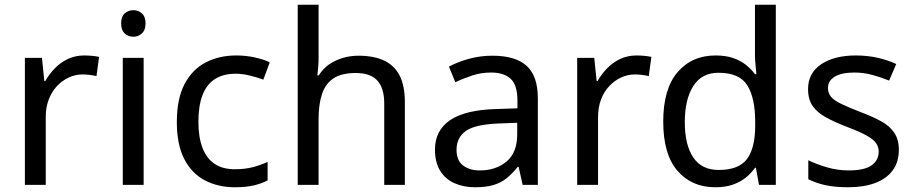

<svg xmlns="http://www.w3.org/2000/svg" viewBox="-20 -780 3857 810"><path d="M335 -546Q350 -546 367.5 -544.5Q385 -543 398 -540L387 -459Q374 -462 358.5 -464Q343 -466 329 -466Q298 -466 270 -453Q242 -440 220 -416.5Q198 -393 185.5 -360Q173 -327 173 -286V0H85V-536H157L167 -438H171Q188 -468 212 -492.5Q236 -517 267 -531.5Q298 -546 335 -546Z M586 -536V0H498V-536ZM543 -737Q563 -737 578.5 -723.5Q594 -710 594 -681Q594 -653 578.5 -639Q563 -625 543 -625Q521 -625 506 -639Q491 -653 491 -681Q491 -710 506 -723.5Q521 -737 543 -737Z M971 10Q900 10 844.5 -19Q789 -48 757.5 -109Q726 -170 726 -265Q726 -364 759 -426Q792 -488 848.5 -517Q905 -546 977 -546Q1018 -546 1056 -537.5Q1094 -529 1118 -517L1091 -444Q1067 -453 1035 -461Q1003 -469 975 -469Q921 -469 886 -446Q851 -423 834 -378Q817 -333 817 -266Q817 -202 834 -157Q851 -112 885 -89Q919 -66 970 -66Q1014 -66 1047.5 -75Q1081 -84 1109 -97V-19Q1082 -5 1049.5 2.5Q1017 10 971 10Z M1324 -537Q1324 -518 1322.5 -498Q1321 -478 1319 -462H1325Q1342 -490 1368 -508Q1394 -526 1426 -535.5Q1458 -545 1492 -545Q1557 -545 1600.5 -524.5Q1644 -504 1666 -461Q1688 -418 1688 -349V0H1601V-343Q1601 -408 1572 -440Q1543 -472 1481 -472Q1421 -472 1387 -449.5Q1353 -427 1338.5 -383.5Q1324 -340 1324 -277V0H1236V-760H1324Z M2057 -545Q2155 -545 2202 -502Q2249 -459 2249 -365V0H2185L2168 -76H2164Q2141 -47 2116.5 -27.5Q2092 -8 2060.5 1Q2029 10 1984 10Q1936 10 1897.5 -7Q1859 -24 1837 -59.5Q1815 -95 1815 -149Q1815 -229 1878 -272.5Q1941 -316 2072 -320L2163 -323V-355Q2163 -422 2134 -448Q2105 -474 2052 -474Q2010 -474 1972 -461.5Q1934 -449 1901 -433L1874 -499Q1909 -518 1957 -531.5Q2005 -545 2057 -545ZM2083 -259Q1983 -255 1944.5 -227Q1906 -199 1906 -148Q1906 -103 1933.5 -82Q1961 -61 2004 -61Q2072 -61 2117 -98.5Q2162 -136 2162 -214V-262Z M2665 -546Q2680 -546 2697.5 -544.5Q2715 -543 2728 -540L2717 -459Q2704 -462 2688.5 -464Q2673 -466 2659 -466Q2628 -466 2600 -453Q2572 -440 2550 -416.5Q2528 -393 2515.5 -360Q2503 -327 2503 -286V0H2415V-536H2487L2497 -438H2501Q2518 -468 2542 -492.5Q2566 -517 2597 -531.5Q2628 -546 2665 -546Z M2998 10Q2898 10 2838 -59.5Q2778 -129 2778 -267Q2778 -405 2838.5 -475.5Q2899 -546 2999 -546Q3041 -546 3072 -535.5Q3103 -525 3126 -507Q3149 -489 3165 -467H3171Q3170 -480 3167.5 -505.5Q3165 -531 3165 -546V-760H3253V0H3182L3169 -72H3165Q3149 -49 3126 -30.5Q3103 -12 3071.5 -1Q3040 10 2998 10ZM3012 -63Q3097 -63 3131.5 -109.5Q3166 -156 3166 -250V-266Q3166 -366 3133 -419.5Q3100 -473 3011 -473Q2940 -473 2904.5 -416.5Q2869 -360 2869 -265Q2869 -169 2904.5 -116Q2940 -63 3012 -63Z M3772 -148Q3772 -96 3746 -61Q3720 -26 3672 -8Q3624 10 3558 10Q3502 10 3461.5 1Q3421 -8 3390 -24V-104Q3422 -88 3467.5 -74.5Q3513 -61 3560 -61Q3627 -61 3657 -82.5Q3687 -104 3687 -140Q3687 -160 3676 -176Q3665 -192 3636.5 -208Q3608 -224 3555 -244Q3503 -264 3466 -284Q3429 -304 3409 -332Q3389 -360 3389 -404Q3389 -472 3444.5 -509Q3500 -546 3590 -546Q3639 -546 3681.5 -536.5Q3724 -527 3761 -510L3731 -440Q3697 -454 3660 -464Q3623 -474 3584 -474Q3530 -474 3501.5 -456.5Q3473 -439 3473 -409Q3473 -387 3486 -371.5Q3499 -356 3529.5 -341.5Q3560 -327 3611 -307Q3662 -288 3698 -268Q3734 -248 3753 -219.5Q3772 -191 3772 -148Z"/></svg>

Font: Noto Sans Telugu
Style: Regular
Weight: 400
Designer: Jelle Bosma - Monotype Design Team
Foundry: Monotype Imaging Inc.
Version: Version 2.003